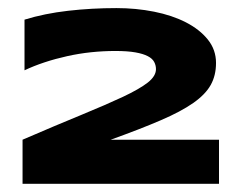

<svg xmlns="http://www.w3.org/2000/svg" viewBox="-20 -698 596 470"><path d="M35.2 -248V-356Q117.7 -391.6 179 -416.7Q240.2 -441.9 280.8 -460.9Q321.3 -480 341.6 -495.8Q361.8 -511.7 361.8 -528.8Q361.8 -538.1 357.4 -546.4Q353 -554.7 341.8 -560.5Q330.6 -566.4 311.3 -569.8Q292 -573.2 262.2 -573.2Q232.9 -573.2 202.9 -570.1Q172.9 -566.9 144.3 -560.5Q115.7 -554.2 89.1 -545.4Q62.5 -536.6 40 -525.9V-649.9Q88.9 -665 146.7 -671.6Q204.6 -678.2 265.1 -678.2Q313 -678.2 357.2 -669.4Q401.4 -660.6 435.1 -643.3Q468.8 -626 488.8 -601.1Q508.8 -576.2 508.8 -543.9Q508.8 -513.2 495.8 -490Q482.9 -466.8 452.9 -445.8Q422.9 -424.8 373.5 -403.6Q324.2 -382.3 251 -356H516.1V-248Z"/></svg>

Font: REH Gaming
Style: Gaming
Weight: 700
Designer: Astigmatic (AOETI)
Foundry: Astigmatic (AOETI)
Version: Version 1.001 2011